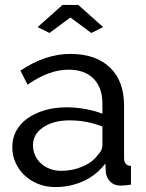

<svg xmlns="http://www.w3.org/2000/svg" viewBox="-20 -750 594 780"><path d="M205 10Q168 10 136 -2.5Q104 -15 80.5 -37Q57 -59 43.5 -88.5Q30 -118 30 -153Q30 -189 46 -218.5Q62 -248 91.5 -269Q121 -290 161.5 -302Q202 -314 250 -314Q288 -314 327 -307Q366 -300 396 -288V-330Q396 -394 360 -430.5Q324 -467 258 -467Q179 -467 92 -406L63 -463Q164 -531 266 -531Q369 -531 426.5 -476Q484 -421 484 -321V-108Q484 -77 512 -76V0Q498 2 489 3Q480 4 470 4Q444 4 428.5 -11.5Q413 -27 410 -49L408 -86Q373 -39 319.5 -14.5Q266 10 205 10ZM228 -56Q275 -56 315.5 -73.5Q356 -91 377 -120Q396 -139 396 -159V-236Q332 -261 263 -261Q197 -261 155.5 -233Q114 -205 114 -160Q114 -138 122.5 -119Q131 -100 146.5 -86Q162 -72 183 -64Q204 -56 228 -56ZM133 -640 234 -730H298L399 -640L351 -616L266 -679L181 -616Z"/></svg>

Font: PTCRaleway Medium
Style: Regular
Weight: 500
Designer: Matt McInerney, Pablo Impallari, Rodrigo Fuenzalida
Foundry: Matt McInerney, Pablo Impallari, Rodrigo Fuenzalida
Version: Version 3.000g; ttfautohint (v1.5) -l 8 -r 28 -G 28 -x 14 -D